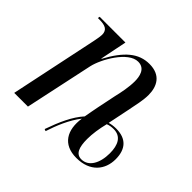

<svg xmlns="http://www.w3.org/2000/svg" viewBox="-137 -711 901 901"><g transform="rotate(45 313.0 -261.0)"><path d="M253 19 263 23C280 -30 305 -92 342 -139C329 -52 364 10 454 10C545 10 589 -47 589 -116C589 -183 556 -220 489 -220C474 -220 459 -218 445 -214L467 -321C475 -361 485 -404 485 -438C485 -495 460 -545 385 -545C314 -545 261 -500 209 -403H207L234 -536H63L61 -526H71C108 -526 131 -518 131 -484C131 -476 128 -457 124 -438L32 0H123L196 -341C209 -399 274 -515 340 -515C387 -515 394 -469 394 -438C394 -400 385 -356 377 -323L358 -231C353 -205 348 -180 344 -156C305 -113 278 -52 253 19ZM475 -2C439 -2 427 -35 427 -89C427 -123 433 -163 443 -203C455 -208 468 -210 482 -210C531 -210 550 -172 550 -117C550 -50 522 -2 475 -2Z"/></g></svg>

Font: Noto Serif Display SemiCondensed
Style: Italic
Weight: 400
Width: 4
Italic angle: -12°
Designer: Monotype Design Team
Foundry: Monotype Imaging Inc.
Version: Version 2.009